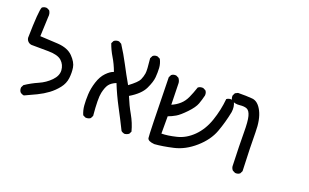

<svg xmlns="http://www.w3.org/2000/svg" viewBox="-75 -862 2149 1336"><g transform="rotate(20 1000.0 -194.5)"><path d="M144.5 113.3Q128.9 111.3 117.2 101.6Q105.5 87.9 107.4 66.4L117.2 46.9Q162.1 16.6 211.4 -4.9Q260.7 -26.4 296.9 -63.5Q333 -100.6 330.1 -140.6Q327.1 -180.7 298.8 -207Q270.5 -233.4 200.7 -234.4Q130.9 -235.4 74.2 -235.4Q58.6 -237.3 47.9 -248Q37.1 -258.8 35.2 -274.4Q39.1 -476.6 52.7 -503.9Q66.4 -515.6 87.9 -513.7L107.4 -503.9Q121.1 -484.4 117.2 -457L111.3 -313.5Q168.9 -311.5 243.2 -306.6Q317.4 -301.8 355.5 -262.7Q393.6 -223.6 399.4 -186.5Q405.3 -149.4 400.4 -108.4Q395.5 -67.4 368.2 -32.7Q340.8 2 306.6 27.3Q272.5 52.7 230.5 73.2Q188.5 93.8 144.5 113.3Z M895.5 125Q879.9 123 868.2 113.3Q831.1 38.1 791.5 -36.1Q752 -110.4 720.7 -188.5Q685.5 -173.8 669.9 -152.8Q654.3 -131.8 644.5 -87.9Q634.8 -43.9 646.5 82L636.7 101.6Q621.1 113.3 599.6 111.3L580.1 101.6Q566.4 70.3 563.5 34.7Q560.5 -1 562.5 -45.9Q564.5 -90.8 580.1 -139.6Q595.7 -188.5 624 -217.8Q652.3 -247.1 677.7 -254.9Q658.2 -307.6 632.8 -349.6Q607.4 -391.6 591.8 -436.5L601.6 -456.1Q617.2 -468.8 638.7 -466.8L658.2 -456.1Q697.3 -395.5 731 -331.1Q764.6 -266.6 801.8 -202.1Q862.3 -247.1 873 -271.5Q883.8 -295.9 887.7 -320.3Q891.6 -344.7 881.8 -430.7L891.6 -450.2Q905.3 -462.9 926.8 -460L946.3 -450.2Q961.9 -420.9 963.9 -387.7Q965.8 -354.5 962.9 -319.3Q960 -284.2 935.1 -231.9Q910.2 -179.7 833 -133.8Q858.4 -71.3 888.7 -18.6Q918.9 34.2 934.6 93.8L924.8 113.3Q911.1 123 895.5 125Z M1113.3 121.1Q1065.4 117.2 1061 95.7Q1056.6 74.2 1048.8 -350.6L1058.6 -370.1Q1072.3 -381.8 1093.8 -379.9L1113.3 -370.1Q1125 -354.5 1127 -336.9L1130.9 -176.8Q1165 -191.4 1190.4 -214.4Q1215.8 -237.3 1231.4 -271.5Q1247.1 -305.7 1262.7 -352.5Q1278.3 -364.3 1299.8 -362.3L1319.3 -352.5Q1331.1 -338.9 1329.1 -317.4Q1321.3 -284.2 1309.6 -252Q1297.9 -219.7 1256.8 -176.8Q1215.8 -133.8 1189 -118.2Q1162.1 -102.5 1134.8 -92.8V35.2Q1179.7 35.2 1244.1 19.5Q1308.6 3.9 1361.3 -48.3Q1414.1 -100.6 1441.4 -180.7Q1468.8 -260.7 1476.6 -344.7Q1492.2 -356.4 1513.7 -354.5L1533.2 -344.7Q1548.8 -313.5 1543 -272.5Q1527.3 -192.4 1500 -118.2Q1472.7 -43.9 1401.4 18.6Q1330.1 81.1 1250 99.1Q1169.9 117.2 1113.3 121.1Z M1710 117.2 1690.4 107.4Q1679.7 95.7 1677.7 80.1Q1671.9 -81.1 1671.9 -166Q1671.9 -251 1662.1 -287.1Q1652.3 -323.2 1632.8 -332Q1613.3 -340.8 1579.1 -336.9Q1544.9 -333 1519.5 -348.6Q1507.8 -362.3 1509.8 -383.8L1519.5 -403.3L1539.1 -413.1Q1602.5 -414.1 1645.5 -410.2Q1688.5 -406.2 1717.8 -349.1Q1747.1 -292 1747.1 -196.3Q1747.1 -100.6 1754.9 87.9L1745.1 107.4Q1731.4 119.1 1710 117.2Z"/></g></svg>

Font: JasonHandwriting2
Style: Regular
Weight: 400
Version: Version 1.05.10